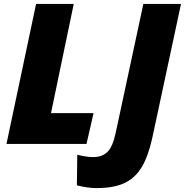

<svg xmlns="http://www.w3.org/2000/svg" viewBox="-20 -734 943 979"><path d="M164 -714H356L240 -157H457L421 0H13ZM372 211 374 55Q420 67 455 67Q501 67 528 40.5Q555 14 570 -57L711 -714H903L757 -33Q736 63 702.5 118.5Q669 174 614.5 199.5Q560 225 474 225Q426 225 372 211Z"/></svg>

Font: Noto Sans Display Black
Style: Italic
Weight: 900
Italic angle: -12°
Designer: Monotype Design team
Foundry: Monotype Imaging Inc.
Version: Version 1.000